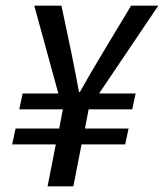

<svg xmlns="http://www.w3.org/2000/svg" viewBox="-20 -658 579 678"><path d="M148 0 177 -148H23L35 -204H189L202 -272H48L60 -328H186L101 -638H197L232 -472Q239 -438 245.5 -404Q252 -370 259 -333H262Q283 -370 303 -404.5Q323 -439 343 -472L443 -638H539L330 -328H459L447 -272H293L280 -204H434L422 -148H268L239 0Z"/></svg>

Font: Source Sans 3 ExtraLight Medium
Style: Italic
Weight: 500
Italic angle: -11°
Version: Version 3.052;hotconv 1.1.0;makeotfexe 2.6.0